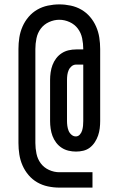

<svg xmlns="http://www.w3.org/2000/svg" viewBox="-20 -777 540 874"><path d="M250 77Q224 77 198 71.5Q172 66 149.5 53Q127 40 110 20Q93 0 82.5 -24Q72 -48 68 -74Q64 -100 64 -126V-554Q64 -580 68 -606Q72 -632 82.5 -656Q93 -680 110 -700Q127 -720 149.5 -733Q172 -746 198 -751.5Q224 -757 250 -757Q276 -757 302 -751.5Q328 -746 350.5 -733Q373 -720 390 -700Q407 -680 417.5 -656Q428 -632 432 -606Q436 -580 436 -554V-226Q436 -209 434 -192.5Q432 -176 426.5 -160Q421 -144 411.5 -129.5Q402 -115 389 -105Q376 -95 359.5 -91Q343 -87 326 -87Q309 -87 292 -91Q275 -95 260.5 -104.5Q246 -114 235.5 -128Q225 -142 219 -158Q213 -174 210.5 -191.5Q208 -209 208 -226V-413Q208 -430 210.5 -447.5Q213 -465 219 -481Q225 -497 235.5 -511Q246 -525 260.5 -534.5Q275 -544 292 -548Q309 -552 327 -552H359V-554Q359 -578 354 -602.5Q349 -627 334.5 -646.5Q320 -666 297 -676.5Q274 -687 250 -687Q226 -687 203 -676.5Q180 -666 165.5 -646.5Q151 -627 146 -602.5Q141 -578 141 -554V-126Q141 -102 146 -77.5Q151 -53 165.5 -33.5Q180 -14 203 -3.5Q226 7 250 7H401V77ZM325 -156Q336 -156 343.5 -164.5Q351 -173 354 -183.5Q357 -194 358 -204.5Q359 -215 359 -226V-483H327Q315 -483 306 -475.5Q297 -468 292.5 -457.5Q288 -447 286.5 -436Q285 -425 285 -413V-226Q285 -215 286.5 -204Q288 -193 292 -182.5Q296 -172 305 -164Q314 -156 325 -156Z"/></svg>

Font: Iosevka SS04
Style: Regular
Weight: 400
Monospace: yes
Designer: Belleve Invis
Foundry: Belleve Invis
Version: Version 19.0.0; ttfautohint (v1.8.4)